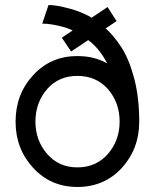

<svg xmlns="http://www.w3.org/2000/svg" viewBox="-20 -732 623 764"><path d="M288 -509Q182 -509 112 -433Q42 -357 42 -248Q42 -140 112 -64Q182 12 288 12Q395 12 465 -64Q534 -140 534 -248Q534 -357 465 -433Q395 -509 288 -509ZM288 -430Q362 -430 409 -378Q456 -324 456 -248Q456 -173 409 -119Q362 -66 288 -66Q214 -66 168 -119Q121 -173 121 -248Q121 -324 168 -378Q214 -430 288 -430ZM148 -638Q184 -638 235 -624Q278 -612 333 -571Q382 -535 418 -457Q437 -416 446.5 -364Q456 -312 456 -248H534Q534 -344 514 -420Q504 -458 491 -489.5Q478 -521 463 -544Q448 -567 430.5 -588Q413 -609 392 -626Q371 -644 351.5 -657Q332 -670 315 -677Q280 -693 244 -701Q222 -707 204 -709.5Q186 -712 173 -712ZM226 -582 263 -527 444 -648 408 -704Z"/></svg>

Font: Unageo
Style: Regular
Weight: 400
Designer: Richard Sepsi
Foundry: Richard Sepsi
Version: Version 2.000